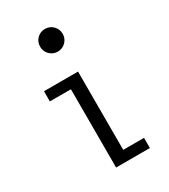

<svg xmlns="http://www.w3.org/2000/svg" viewBox="-188 -851 825 940"><g transform="rotate(-30 225.0 -381.0)"><path d="M221.5 -634Q195 -634 176.5 -652.8Q158 -671.5 158 -698Q158 -724.5 176.5 -743.2Q195 -762 221.5 -762Q248.5 -762 267 -743.2Q285.5 -724.5 285.5 -698Q285.5 -671.5 267 -652.8Q248.5 -634 221.5 -634ZM258 -57.5H375.5V0H184.5V-442.5H65.5V-500H258Z"/></g></svg>

Font: League Mono Condensed Light
Style: Regular
Weight: 300
Width: 1
Designer: Tyler Finck
Foundry: The League of Moveable Type / Tyler Finck
Version: Version 2.210